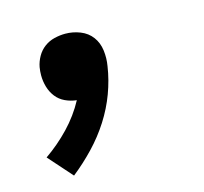

<svg xmlns="http://www.w3.org/2000/svg" viewBox="-69 -263 588 554"><g transform="rotate(-15 225.0 14.0)"><path d="M88 215 25 144Q64 117 97 82.5Q130 48 152 7Q134 5 118 -2.5Q102 -10 91.5 -23.5Q81 -37 76 -54Q71 -71 71 -89Q71 -95 71.5 -101Q72 -107 73 -113Q76 -129 84.5 -144Q93 -159 106.5 -169Q120 -179 136.5 -183Q153 -187 169 -187Q192 -187 213.5 -178.5Q235 -170 248 -152.5Q261 -135 264 -111.5Q267 -88 263 -65Q257 -25 242.5 14Q228 53 205 89Q182 125 152 156.5Q122 188 88 215Z"/></g></svg>

Font: Zed Sans Extended
Style: Bold Italic
Weight: 700
Width: 7
Italic angle: -9°
Designer: Belleve Invis
Foundry: Belleve Invis
Version: Version 1.0.0; ttfautohint (v1.8.4)